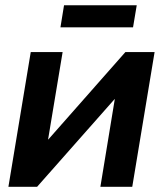

<svg xmlns="http://www.w3.org/2000/svg" viewBox="-20 -715 623 735"><path d="M486.3 0H364.3L419.4 -335.4H418.5L122.1 0H12.2L97.7 -515.6H219.7L164.1 -181.2H165L460 -515.6H571.8ZM503.4 -694.8 489.3 -610.4H211.4L225.1 -694.8Z"/></svg>

Font: Inter Display SemiBold
Style: Italic
Weight: 600
Italic angle: -9.39999°
Designer: Rasmus Andersson
Foundry: rsms
Version: Version 4.000;git-a52131595